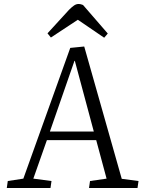

<svg xmlns="http://www.w3.org/2000/svg" viewBox="-20 -942 717 962"><path d="M402 -709 590 -46 674 -35 669 0H426L431 -35L514 -47L462 -240H215L147 -47L238 -35L233 0H14L19 -35L97 -47L332 -702ZM230 -283H450L355 -637H353ZM520 -774 502 -753 370 -843 235 -754 218 -775 326 -893Q340 -907 351 -914.5Q362 -922 373 -922Q380 -922 385.5 -920.5Q391 -919 396 -917Z"/></svg>

Font: Literata 24pt Light
Style: Italic
Weight: 300
Italic angle: -2°
Designer: Latin by Veronika Burian and Jose Scaglione. Greek by Irene Vlachou. Cyrillic by Vera Evstafieva
Foundry: TypeTogether
Version: Version 3.103;gftools[0.9.29]